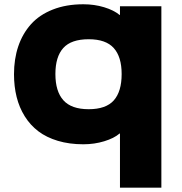

<svg xmlns="http://www.w3.org/2000/svg" viewBox="-20 -659 843 890"><path d="M543.9 -315.9Q543.9 -395.5 507.3 -436.3Q470.7 -477.1 391.1 -477.1Q310.1 -477.1 273.4 -436.5Q236.8 -396 236.8 -315.9Q236.8 -235.4 273.9 -194.1Q311 -152.8 391.1 -152.8Q471.2 -152.8 507.6 -193.8Q543.9 -234.9 543.9 -315.9ZM728 -629.9V210.9H536.1V-40H534.2Q508.8 -18.1 463.1 -4.2Q417.5 9.8 366.2 9.8Q301.3 9.8 248.3 -6.1Q195.3 -22 157.7 -50.5Q120.1 -79.1 94.7 -119.9Q69.3 -160.6 57.1 -209.5Q44.9 -258.3 44.9 -314.9Q44.9 -385.7 64.7 -444.3Q84.5 -502.9 123.5 -546.6Q162.6 -590.3 224.6 -614.7Q286.6 -639.2 366.2 -639.2Q417.5 -639.2 462.6 -625.5Q507.8 -611.8 534.2 -589.8H536.1V-629.9Z"/></svg>

Font: Sinkin Sans 800 Black
Style: Regular
Weight: 900
Designer: Keith Bates
Foundry: K-Type
Version: Sinkin Sans (version 1.0)  by Keith Bates   •   © 2014   www